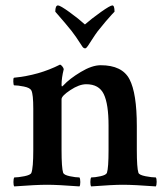

<svg xmlns="http://www.w3.org/2000/svg" viewBox="-20 -666 592 690"><path d="M285.2 -578.1Q308.6 -598.6 342.3 -622.6Q376 -646.5 383.8 -646.5Q391.6 -646.5 391.6 -624Q390.6 -623 382.3 -614.3Q374 -605.5 359.9 -588.9Q345.7 -572.3 331.1 -553.7Q322.3 -542 310.1 -522.9Q297.9 -503.9 295.9 -501Q290 -492.2 286.1 -492.2Q279.3 -492.2 274.4 -501Q252 -536.1 237.3 -554.7Q218.8 -578.1 178.7 -624Q178.7 -646.5 188.5 -646.5Q196.3 -646.5 229.5 -622.6Q262.7 -598.6 285.2 -578.1ZM341.8 -431.6Q418.9 -431.6 445.3 -381.3Q471.7 -331.1 471.7 -212.9V-127Q471.7 -62.5 477.5 -44.9Q480.5 -37.1 502.9 -32.7Q525.4 -28.3 540 -28.3Q543 -24.4 543 -12.7Q543 -1 540 3.9Q461.9 -2 420.9 -2Q385.7 -2 307.6 3.9Q304.7 0 304.7 -11.7Q304.7 -23.4 307.6 -28.3Q321.3 -28.3 341.3 -32.7Q361.3 -37.1 364.3 -44.9Q370.1 -62.5 370.1 -127V-214.8Q370.1 -292 353 -327.6Q335.9 -363.3 290 -363.3Q264.6 -363.3 232.9 -342.3Q201.2 -321.3 201.2 -309.6V-127Q201.2 -62.5 207 -44.9Q210 -37.1 231 -32.7Q252 -28.3 265.6 -28.3Q268.6 -23.4 268.6 -11.7Q268.6 0 265.6 3.9Q187.5 -2 149.4 -2Q109.4 -2 31.2 3.9Q28.3 0 28.3 -11.7Q28.3 -23.4 31.2 -28.3Q44.9 -28.3 67.4 -32.7Q89.8 -37.1 92.8 -44.9Q99.6 -62.5 99.6 -127V-275.4Q99.6 -327.1 92.8 -340.8Q87.9 -350.6 65.9 -355Q43.9 -359.4 30.3 -359.4Q28.3 -361.3 27.8 -373Q27.3 -384.8 30.3 -386.7Q120.1 -395.5 195.3 -433.6Q199.2 -433.6 204.1 -427.2Q209 -420.9 209 -417Q201.2 -385.7 201.2 -361.3Q201.2 -355.5 203.1 -355.5Q204.1 -355.5 208 -359.4Q229.5 -382.8 270 -407.2Q310.5 -431.6 341.8 -431.6Z"/></svg>

Font: Crimson
Style: Semibold
Weight: 600
Version: Version 0.8